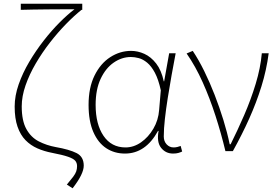

<svg xmlns="http://www.w3.org/2000/svg" viewBox="-20 -814 1491 1034"><path d="M371 200 340 180Q362 154 374 138Q386 122 390.5 109Q395 96 395 81Q395 63 385 51.5Q375 40 346 30Q317 20 260 9Q218 1 181.5 -15Q145 -31 117.5 -59Q90 -87 74.5 -131.5Q59 -176 59 -240Q59 -298 80.5 -359.5Q102 -421 137.5 -481Q173 -541 215.5 -595.5Q258 -650 301.5 -693.5Q345 -737 381 -764Q353 -764 315.5 -764Q278 -764 236.5 -763.5Q195 -763 157.5 -762.5Q120 -762 92 -761V-794H423V-761H419Q380 -730 336 -685Q292 -640 249.5 -585.5Q207 -531 172.5 -472Q138 -413 117.5 -354Q97 -295 97 -241Q97 -164 122 -119Q147 -74 189 -52.5Q231 -31 280 -22Q354 -9 392.5 10.5Q431 30 431 78Q431 100 416.5 130Q402 160 371 200Z M653 13Q596 13 552 -16Q508 -45 482.5 -103.5Q457 -162 457 -249Q457 -342 489 -407Q521 -472 573.5 -506Q626 -540 686 -540Q722 -540 757.5 -524Q793 -508 821 -472Q849 -436 862 -376H864L891 -527H926Q915 -470 904 -408.5Q893 -347 883.5 -287Q874 -227 868 -173.5Q862 -120 862 -79Q862 -53 877.5 -36.5Q893 -20 915 -20Q925 -20 935.5 -22.5Q946 -25 953 -28L961 2Q953 6 941 9.5Q929 13 912 13Q872 13 847.5 -18Q823 -49 834 -109H831Q764 13 653 13ZM656 -20Q700 -20 739.5 -47.5Q779 -75 806 -121Q833 -167 837 -222L846 -328Q833 -387 814 -422.5Q795 -458 772.5 -476.5Q750 -495 727.5 -501Q705 -507 685 -507Q636 -507 592.5 -477Q549 -447 522 -389.5Q495 -332 495 -249Q495 -145 537.5 -82.5Q580 -20 656 -20Z M1194 0Q1171 -96 1140.5 -190.5Q1110 -285 1071.5 -371Q1033 -457 985 -526L1018 -540Q1050 -492 1080 -431Q1110 -370 1136 -303Q1162 -236 1183 -168Q1204 -100 1217 -37H1222Q1259 -111 1295 -194Q1331 -277 1357 -362.5Q1383 -448 1390 -527H1427Q1415 -436 1388 -349Q1361 -262 1322.5 -176Q1284 -90 1234 0Z"/></svg>

Font: Noto Sans SC Thin
Style: Regular
Weight: 100
Designer: Ryoko NISHIZUKA 西塚涼子 (kana, bopomofo & ideographs); Paul D. Hunt (Latin, Greek & Cyrillic); Sandoll Communications 산돌커뮤니
Foundry: Adobe
Version: Version 2.004-H2;hotconv 1.0.118;makeotfexe 2.5.65603